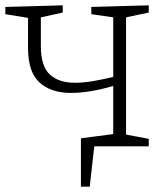

<svg xmlns="http://www.w3.org/2000/svg" viewBox="-21 -548 617 719"><path d="M332 0 315 151H282V-30L403 -46V-226Q358 -213 318.5 -206.5Q279 -200 245 -200Q170 -200 127 -239Q84 -278 84 -368V-481L-1 -495V-522L214 -528V-501L132 -483V-376Q132 -300 165.5 -269Q199 -238 260 -238Q290 -238 326 -244Q362 -250 403 -260V-483L321 -495V-522L536 -528V-501L451 -483V-44L536 -28V0Z"/></svg>

Font: Bitter Light
Style: Regular
Weight: 300
Designer: Sol Matas, and Bitter project Authors
Foundry: Sol Matas
Version: Version 2.001